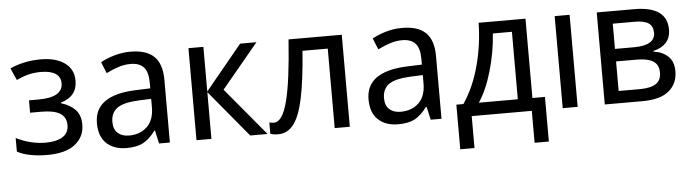

<svg xmlns="http://www.w3.org/2000/svg" viewBox="-46 -737 4011 1114"><g transform="rotate(-5 1959.5 -180.0)"><path d="M406 -405Q406 -314 311 -286V-282Q362 -267 392.5 -235.5Q423 -204 423 -148Q423 -77 368 -33.5Q313 10 205 10Q151 10 106 1Q61 -8 31 -25V-104Q115 -62 203 -62Q264 -62 300.5 -84Q337 -106 337 -153Q337 -199 301.5 -221Q266 -243 193 -243H127V-315H181Q324 -315 324 -397Q324 -435 294.5 -454Q265 -473 210 -473Q171 -473 138.5 -465Q106 -457 67 -439L36 -509Q117 -546 216 -546Q303 -546 354.5 -509Q406 -472 406 -405Z M920 -365V0H857L840 -76H836Q801 -29 764.5 -9.5Q728 10 667 10Q595 10 551.5 -30Q508 -70 508 -149Q508 -311 749 -320L834 -323V-355Q834 -419 808.5 -446.5Q783 -474 732 -474Q697 -474 662.5 -463Q628 -452 590 -433L563 -499Q600 -519 645 -532Q690 -545 737 -545Q830 -545 875 -501.5Q920 -458 920 -365ZM761 -259Q672 -255 635 -228Q598 -201 598 -148Q598 -105 622.5 -83Q647 -61 688 -61Q753 -61 793.5 -100Q834 -139 834 -214V-262Z M1471 -536 1257 -278 1489 0H1388L1162 -272V0H1075V-536H1162V-276L1376 -536Z M1880 0V-463H1733Q1720 -291 1698.5 -189Q1677 -87 1641.5 -40Q1606 7 1551 7Q1520 7 1505 0V-66Q1516 -62 1532 -62Q1581 -62 1611 -176.5Q1641 -291 1658 -536H1968V0Z M2502 -365V0H2439L2422 -76H2418Q2383 -29 2346.5 -9.5Q2310 10 2249 10Q2177 10 2133.5 -30Q2090 -70 2090 -149Q2090 -311 2331 -320L2416 -323V-355Q2416 -419 2390.5 -446.5Q2365 -474 2314 -474Q2279 -474 2244.5 -463Q2210 -452 2172 -433L2145 -499Q2182 -519 2227 -532Q2272 -545 2319 -545Q2412 -545 2457 -501.5Q2502 -458 2502 -365ZM2343 -259Q2254 -255 2217 -228Q2180 -201 2180 -148Q2180 -105 2204.5 -83Q2229 -61 2270 -61Q2335 -61 2375.5 -100Q2416 -139 2416 -214V-262Z M3038 -74H3111V186H3028V0H2678V186H2595V-74H2636Q2698 -166 2730.5 -287Q2763 -408 2765 -536H3038ZM2842 -467Q2835 -361 2804 -252.5Q2773 -144 2726 -74H2953V-467Z M3208 0V-536H3295V0Z M3761 -285V-281Q3813 -274 3845.5 -243.5Q3878 -213 3878 -157Q3878 -85 3827.5 -42.5Q3777 0 3672 0H3453V-536H3671Q3862 -536 3862 -401Q3862 -353 3835 -324Q3808 -295 3761 -285ZM3667 -463H3540V-316H3651Q3774 -316 3774 -390Q3774 -428 3748.5 -445.5Q3723 -463 3667 -463ZM3661 -243H3540V-71H3663Q3725 -71 3756.5 -91Q3788 -111 3788 -157Q3788 -202 3756.5 -222.5Q3725 -243 3661 -243Z"/></g></svg>

Font: Noto Sans Display
Style: Regular
Weight: 400
Designer: Monotype Design team
Foundry: Monotype Imaging Inc.
Version: Version 1.000